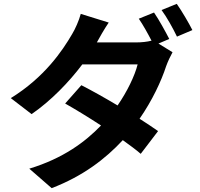

<svg xmlns="http://www.w3.org/2000/svg" viewBox="-20 -886 1040 996"><path d="M858 -684C839 -721 804 -785 779 -821L700 -789C722 -757 747 -712 766 -675C743 -669 714 -666 687 -666H482L483 -667C495 -689 520 -734 544 -769L399 -814C390 -780 369 -733 354 -709C304 -623 211 -485 36 -377L144 -294C244 -363 337 -459 407 -552H694C679 -492 639 -410 590 -339C523 -379 455 -417 402 -444L318 -349C369 -320 437 -279 504 -235C422 -150 309 -65 132 -11L248 90C410 28 527 -62 617 -159C653 -133 686 -109 710 -88L800 -206C775 -224 741 -246 704 -270C770 -365 817 -466 842 -543C851 -568 864 -595 875 -615L802 -660ZM818 -834C846 -796 878 -738 898 -696L978 -730C960 -766 923 -829 897 -866Z"/></svg>

Font: Noto Sans Mono CJK JP Bold
Style: Regular
Weight: 700
Designer: Ryoko NISHIZUKA (kana & ideographs); Paul D. Hunt (Latin, Greek & Cyrillic); Wenlong ZHANG (bopomofo); Sandoll Communica
Foundry: Adobe Systems Incorporated
Version: Version 1.004;PS 1.004;hotconv 1.0.82;makeotf.lib2.5.63406